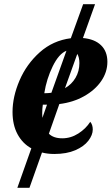

<svg xmlns="http://www.w3.org/2000/svg" viewBox="-20 -727 534 919"><path d="M264 -229 214 -87Q236 -65 278 -65Q319 -65 355 -88Q391 -111 412 -144Q424 -130 424 -107Q424 -81 403 -53.5Q382 -26 340.5 -8Q299 10 240 10Q208 10 181 3L121 172H63L130 -17Q88 -40 64 -84.5Q40 -129 40 -191Q40 -264 73.5 -342Q107 -420 170 -476.5Q233 -533 319 -544L378 -707H435L377 -545Q433 -540 463.5 -510.5Q494 -481 494 -431Q494 -382 464.5 -339Q435 -296 382.5 -266.5Q330 -237 264 -229ZM192 -281H200Q210 -281 226 -283L298 -484Q262 -470 232.5 -410Q203 -350 192 -281ZM350 -469 291 -305Q323 -323 341.5 -354.5Q360 -386 360 -425Q360 -452 350 -469ZM183 -163 205 -226H185Q182 -207 182 -182Q182 -169 183 -163Z"/></svg>

Font: Noto Serif Narrow
Style: Bold Italic
Weight: 700
Width: 4
Italic angle: -12°
Designer: Monotype Design Team
Foundry: Monotype Imaging Inc.
Version: Version 1.001